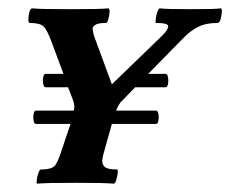

<svg xmlns="http://www.w3.org/2000/svg" viewBox="-20 -438 552 460"><path d="M69 2Q67 2 68 -6.5Q69 -15 72 -23.5Q75 -32 78 -32Q106 -32 113 -43Q120 -54 127 -76L149 -141H66Q62 -141 60.5 -149Q59 -157 60.5 -165Q62 -173 66 -173H157Q158 -178 158 -182Q158 -191 153 -203L143 -229H89Q85 -229 83.5 -237Q82 -245 83.5 -253Q85 -261 89 -261H132L103 -339Q93 -366 84.5 -374.5Q76 -383 51 -383Q48 -383 48 -392Q48 -401 50.5 -409.5Q53 -418 57 -418Q67 -417 88.5 -416.5Q110 -416 149 -416Q187 -416 208.5 -416.5Q230 -417 239 -418Q243 -418 242.5 -409.5Q242 -401 239.5 -392Q237 -383 234 -383Q215 -383 208.5 -378.5Q202 -374 202 -370Q202 -367 203 -361.5Q204 -356 206 -350L248 -236L369 -353Q383 -367 383 -375Q383 -383 354 -383Q352 -383 353 -392Q354 -401 357 -409.5Q360 -418 363 -418Q370 -417 387.5 -416.5Q405 -416 436 -416Q469 -416 486 -416.5Q503 -417 509 -418Q512 -418 511.5 -409.5Q511 -401 508.5 -392Q506 -383 501 -383Q473 -383 454.5 -373.5Q436 -364 421 -348.5Q406 -333 388 -315L335 -261H377Q381 -261 382.5 -253Q384 -245 382.5 -237Q381 -229 377 -229H304L268 -192Q263 -185 258 -173H354Q358 -173 359.5 -165Q361 -157 359.5 -149Q358 -141 354 -141H248L227 -66Q226 -62 226 -60.5Q226 -59 225 -54Q224 -45 230.5 -38.5Q237 -32 260 -32Q263 -32 262 -23.5Q261 -15 258.5 -6.5Q256 2 252 2Q242 1 220.5 0.5Q199 0 161 0Q122 0 101 0.5Q80 1 69 2Z"/></svg>

Font: Junicode
Style: Bold Italic
Weight: 700
Italic angle: -11°
Designer: Peter S. Baker
Version: Version 2.100; ttfautohint (v1.8.4)